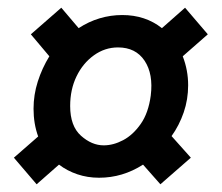

<svg xmlns="http://www.w3.org/2000/svg" viewBox="-20 -502 577 498"><path d="M297 -463Q357 -463 400 -429L460 -482L519 -413L454 -356Q468 -320 468 -281Q468 -244 456.5 -210.5Q445 -177 425 -149L475 -93L396 -24L351 -75Q298 -41 237 -41Q207 -41 180.5 -50Q154 -59 133 -75L75 -24L16 -93L79 -148Q67 -181 67 -220Q67 -256 78 -290.5Q89 -325 108 -356L60 -413L139 -482L184 -429Q210 -446 238.5 -454.5Q267 -463 297 -463ZM286 -379Q252 -379 223.5 -358.5Q195 -338 178.5 -304Q162 -270 162 -227Q162 -175 190 -150Q218 -125 249 -125Q274 -125 299.5 -138.5Q325 -152 345 -180.5Q365 -209 371 -254Q378 -310 355 -344.5Q332 -379 286 -379Z"/></svg>

Font: Rosario Light
Style: Bold Italic
Weight: 700
Italic angle: -8.05°
Version: Version 1.101; ttfautohint (v1.8.1.43-b0c9)